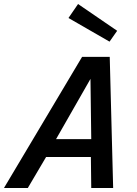

<svg xmlns="http://www.w3.org/2000/svg" viewBox="-52 -939 686 959"><path d="M533.2 -785.2 495.1 -731 290 -849.1 337.9 -918.9ZM86.9 0H-32.2L357.9 -654.8H496.1L513.2 0H403.8L401.9 -154.8H178.2ZM228 -244.1H403.8L399.9 -544.9Z"/></svg>

Font: IntelOne Mono Medium
Style: Italic
Weight: 500
Italic angle: -16°
Designer: Fred Shallcrass
Foundry: Frere-Jones Type LLC
Version: Version 1.200;hotconv 1.1.0;makeotfexe 2.6.0;FJTRelease1.2